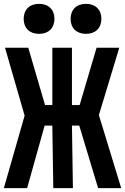

<svg xmlns="http://www.w3.org/2000/svg" viewBox="-25 -978 650 998"><path d="M422 -802C471 -802 502 -832 502 -880C502 -928 471 -958 422 -958C373 -958 342 -928 342 -880C342 -832 373 -802 422 -802ZM178 -802C227 -802 258 -832 258 -880C258 -928 227 -958 178 -958C129 -958 98 -928 98 -880C98 -832 129 -802 178 -802ZM-5 0H116L207 -325H247L252 0H354L349 -325H387L485 0H605L489 -380L595 -730H477L389 -432H349V-730H247V-432H209L122 -730H1L103 -377Z"/></svg>

Font: JetBrains Mono ExtraBold
Style: Regular
Weight: 800
Monospace: yes
Designer: Philipp Nurullin, Konstantin Bulenkov
Foundry: JetBrains
Version: Version 2.305